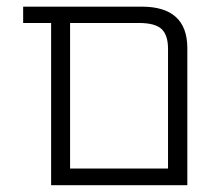

<svg xmlns="http://www.w3.org/2000/svg" viewBox="-20 -542 637 563"><path d="M180.7 1H129.9V-474.6H47.9V-522.5H395.5Q528.3 -522.5 529.3 -402.3V1ZM472.7 -398.4Q472.7 -439.5 453.6 -457Q434.6 -474.6 387.7 -474.6H185.5V-47.9H472.7Z"/></svg>

Font: Gen Shin Gothic Light
Style: Regular
Weight: 200
Designer: [Source Han Sans]
Ryoko NISHIZUKA  (kana & ideographs); Paul D. Hunt (Latin, Greek & Cyrillic); Wenlong ZHANG  (bopomofo
Version: Version 1.002.20150607